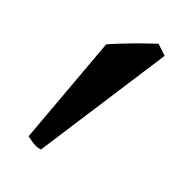

<svg xmlns="http://www.w3.org/2000/svg" viewBox="-50 -802 324 323"><g transform="rotate(15 112.5 -640.5)"><path d="M45.4 -529.3Q41.5 -530.3 38.6 -531.5Q35.6 -532.7 32.7 -534.7Q29.8 -536.6 26.9 -539.1Q23.9 -541.5 19.5 -545.4L105.5 -728.5Q113.3 -731.4 124 -734.6Q134.8 -737.8 146.5 -741.2Q158.2 -744.6 169.7 -747.3Q181.2 -750 190.4 -752.4L205.6 -735.4Z"/></g></svg>

Font: Gentium Plus
Style: Regular
Weight: 400
Designer: J. Victor Gaultney, Annie Olsen, Iska Routamaa
Foundry: SIL International
Version: Version 1.510